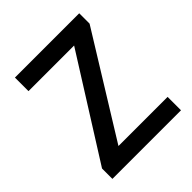

<svg xmlns="http://www.w3.org/2000/svg" viewBox="-175 -737 851 851"><g transform="rotate(-45 250.0 -311.5)"><path d="M42 0V-65L340 -538H54V-623H457V-558L164 -84H472V0Z"/></g></svg>

Font: Inconsolata SemiBold
Style: Regular
Weight: 600
Monospace: yes
Designer: Raph Levien, Cyreal, Brenton Simpson
Foundry: Raph Levien, Cyreal, Google
Version: Version 3.100; ttfautohint (v1.8.4.7-5d5b)